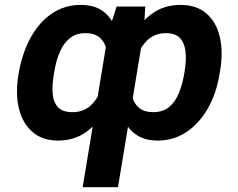

<svg xmlns="http://www.w3.org/2000/svg" viewBox="-20 -573 988 796"><path d="M322.7 203.1 428.6 -436.7 463.4 -545.9H582.2L576.3 -444.3L469.1 203.1ZM56.7 -265.6 58.5 -275.4Q73.8 -358.1 109 -420.6Q144.3 -483.1 196.5 -517.9Q248.8 -552.7 314.1 -552.7Q380.3 -552.7 418 -517.6Q455.8 -482.5 470.4 -420.2Q485.1 -357.8 480.9 -275.6L478.2 -260.8Q456.1 -183.4 421.2 -122.2Q386.3 -60.9 337 -25.6Q287.7 9.8 220.7 9.8Q156.4 9.8 115.1 -25.5Q73.8 -60.8 58.5 -122.9Q43.3 -185 56.7 -265.6ZM205.1 -275.4 203.4 -265.6Q195.5 -221.9 198.2 -186.1Q200.8 -150.3 219.9 -129.1Q239.1 -108 280 -108Q332 -107.7 364.3 -144Q396.7 -180.3 415.5 -241.5L424.9 -296Q429.9 -338.6 421.3 -370Q412.8 -401.4 391.4 -418.6Q369.9 -435.8 335.2 -435.5Q296.5 -435.8 270.3 -415.2Q244.1 -394.6 228.3 -358.5Q212.5 -322.3 205.1 -275.4ZM891.9 -275.4 890.1 -265.1Q876.9 -184.5 841.1 -122.4Q805.2 -60.2 752.3 -25.2Q699.4 9.8 634.4 9.8Q584.4 9.8 550.9 -10.5Q517.5 -30.8 498.1 -67.4Q478.8 -104 471.5 -153.3Q464.2 -202.6 466.5 -260.8L469.7 -275.6Q492.5 -356.5 527.1 -419.1Q561.8 -481.7 611.5 -517.2Q661.1 -552.7 728.5 -552.7Q793.5 -552.7 834.8 -517.9Q876.1 -483.1 891.1 -420.8Q906.1 -358.4 891.9 -275.4ZM743.5 -265.6 745.2 -275.4Q753.2 -323 749.2 -359Q745.2 -395.1 725.9 -415.4Q706.5 -435.8 667.9 -435.5Q615.5 -435.8 582.5 -397.6Q549.4 -359.5 532.6 -296L523.4 -241.5Q520 -201 528.5 -170.9Q536.9 -140.8 558.4 -124.4Q579.8 -108 614.5 -108Q655.2 -108 680.7 -129.1Q706.3 -150.3 721.1 -186.1Q736 -221.9 743.5 -265.6Z"/></svg>

Font: Inter
Style: Italic
Weight: 400
Italic angle: -9.3988°
Designer: Rasmus Andersson
Foundry: rsms
Version: Version 4.001;git-66647c0bb